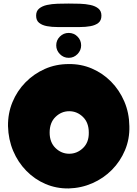

<svg xmlns="http://www.w3.org/2000/svg" viewBox="-20 -1058 772 1079"><path d="M366 1Q297 2 236 -24Q175 -50 128 -98Q81 -146 54 -210Q27 -274 25 -349Q24 -421 50 -484Q76 -547 123 -595Q170 -643 232 -670.5Q294 -698 366 -698Q435 -699 496 -673Q557 -647 604 -599.5Q651 -552 678.5 -488Q706 -424 707 -349Q709 -277 682.5 -214Q656 -151 609 -103.5Q562 -56 499.5 -28.5Q437 -1 366 1ZM369 -194Q413 -194 446.5 -226Q480 -258 479 -313Q479 -369 446 -401Q413 -433 369 -433Q325 -433 292 -401Q259 -369 259 -313Q259 -258 292 -226Q325 -194 369 -194ZM366 -733Q337 -733 316.5 -754Q296 -775 296 -803Q296 -832 316.5 -852.5Q337 -873 366 -873Q395 -873 415.5 -852.5Q436 -832 436 -803Q436 -775 415.5 -754Q395 -733 366 -733ZM366 -906Q336 -906 303.5 -906Q271 -906 244 -911Q217 -916 200 -929.5Q183 -943 183 -970Q183 -996 200 -1010Q217 -1024 244 -1030Q271 -1036 303.5 -1037Q336 -1038 366 -1038Q397 -1038 429 -1037Q461 -1036 488.5 -1030Q516 -1024 533 -1010Q550 -996 550 -970Q550 -943 533 -929.5Q516 -916 488.5 -911Q461 -906 429 -906Q397 -906 366 -906Z"/></svg>

Font: Cherry Bomb One
Style: Regular
Weight: 400
Designer: satsuyako
Foundry: satsuyako
Version: Version 4.100; ttfautohint (v1.8.3)